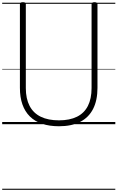

<svg xmlns="http://www.w3.org/2000/svg" viewBox="-20 -1135 1074 1755"><path d="M519 19Q432 19 365 -3.5Q298 -26 253 -70.5Q208 -115 185 -180.5Q162 -246 162 -332V-1096Q162 -1106 168.5 -1110.5Q175 -1115 189 -1115Q204 -1115 210 -1110.5Q216 -1106 216 -1096V-330Q216 -233 250.5 -167Q285 -101 352.5 -68Q420 -35 519 -35Q617 -35 683.5 -68Q750 -101 783.5 -167Q817 -233 817 -330V-1096Q817 -1106 823.5 -1110.5Q830 -1115 844 -1115Q871 -1115 871 -1096V-332Q871 -218 831 -139.5Q791 -61 712.5 -21Q634 19 519 19ZM0 590H1034V600H0ZM0 -20H1034V0H0ZM0 -505H1034V-500H0ZM0 -1110H1034V-1100H0Z"/></svg>

Font: Playwrite FR Moderne Guides
Style: Regular
Weight: 400
Designer: Veronika Burian, José Scaglione
Foundry: TypeTogether
Version: Version 1.003